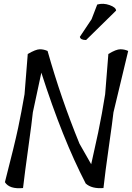

<svg xmlns="http://www.w3.org/2000/svg" viewBox="-20 -996 699 1017"><path d="M554 -710Q595 -735 617.5 -735Q640 -735 659 -726L581 -401Q576 -355 556.5 -218.5Q537 -82 528 0Q466 5 434 -24Q311 -261 199 -611L154 -401Q149 -351 130 -214.5Q111 -78 102 0Q30 7 6 -31Q58 -233 76 -318.5Q94 -404 110 -497L127 -710Q170 -735 191 -735Q212 -735 232 -726Q303 -474 401 -235L463 -126Q469 -154 481 -207.5Q493 -261 500 -294Q521 -395 537 -497ZM595 -940 436 -784Q406 -784 403 -801L465 -894L495 -972Q527 -981 560.5 -969Q594 -957 595 -940Z"/></svg>

Font: Tillana
Style: Regular
Weight: 400
Designer: Lipi Raval (Devanagari, Latin), Jonny Pinhorn (Latin)
Foundry: Indian Type Foundry
Version: Version 2.003;PS 1.0;hotconv 1.0.79;makeotf.lib2.5.61930; tt